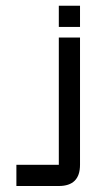

<svg xmlns="http://www.w3.org/2000/svg" viewBox="-20 -551 333 663"><path d="M183.1 -421.4H256.3V18.1Q256.3 91.3 183.1 91.3H36.6V18.1H183.1ZM183.1 -458V-531.2H256.3V-458Z"/></svg>

Font: BabelStone Khitan Seal Glyphs
Style: Regular
Weight: 400
Designer: Andrew West
Foundry: BabelStone
Version: Version 1.004